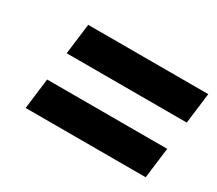

<svg xmlns="http://www.w3.org/2000/svg" viewBox="-73 -654 687 608"><g transform="rotate(30 270.5 -349.5)"><path d="M515 -298H76L62 -186H501ZM541 -513H102L88 -401H527Z"/></g></svg>

Font: Bluebird
Style: NrwObl
Weight: 400
Designer: Jasper
Foundry: Cannot Into Space Fonts
Version: Version 0.98